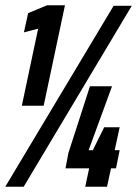

<svg xmlns="http://www.w3.org/2000/svg" viewBox="-26 -710 521 730"><path d="M57 -308 119 -601 65 -587 81 -660 153 -690H221L140 -308ZM-6 0 406 -688H475L64 0ZM298 0 313 -70H223L234 -128L316 -382H400L311 -139H327L370 -226H429L410 -139H429L415 -70H396L381 0Z"/></svg>

Font: Saira UltraCondensed Black
Style: Italic
Weight: 900
Width: 1
Italic angle: -12°
Designer: Hector Gatti with collaboration of the Omnibus-Type team
Foundry: Omnibus-Type
Version: Version 1.101